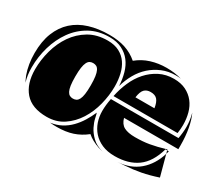

<svg xmlns="http://www.w3.org/2000/svg" viewBox="-102 -757 1127 989"><g transform="rotate(30 461.0 -262.5)"><path d="M461 -319Q461 -266 447 -210.5Q433 -155 404.5 -110Q376 -65 333.5 -36.5Q291 -8 234 -8Q146 -8 103.5 -57Q61 -106 61 -191Q61 -247 76.5 -303.5Q92 -360 123 -405Q154 -450 201 -478Q248 -506 312 -506Q353 -506 381.5 -491Q410 -476 427.5 -450.5Q445 -425 453 -391Q461 -357 461 -319ZM878 -253Q881 -268 883 -287.5Q885 -307 885 -323Q885 -363 874 -402Q889 -371 897.5 -325.5Q906 -280 906 -225V-203H583Q592 -170 615.5 -157.5Q639 -145 681 -145Q704 -145 724.5 -146.5Q745 -148 765.5 -151.5Q786 -155 808.5 -160.5Q831 -166 858 -174L859 -169H849Q825 -84 772.5 -46Q720 -8 639 -8Q595 -8 563 -22Q531 -36 510 -59.5Q489 -83 478.5 -113.5Q468 -144 468 -178Q468 -213 476 -253ZM480 -273Q489 -318 507.5 -360.5Q526 -403 554.5 -435Q583 -467 621 -486.5Q659 -506 706 -506Q748 -506 778 -491Q808 -476 827.5 -451Q847 -426 856 -393Q865 -360 865 -323Q865 -310 864 -298.5Q863 -287 861 -273ZM37 -140Q17 -195 17 -262Q17 -332 37.5 -383.5Q58 -435 95.5 -469Q133 -503 186.5 -519.5Q240 -536 305 -536Q359 -536 400 -522.5Q441 -509 475 -480Q510 -509 553.5 -522.5Q597 -536 645 -536Q694 -536 736 -524Q729 -525 721.5 -525.5Q714 -526 706 -526Q662 -526 625 -510.5Q588 -495 559 -469Q530 -443 510 -407.5Q490 -372 479 -332Q477 -372 467 -407.5Q457 -443 437 -469Q417 -495 386 -510.5Q355 -526 312 -526Q245 -526 194.5 -497.5Q144 -469 110 -421.5Q76 -374 58.5 -314Q41 -254 41 -191Q41 -143 53 -106Q49 -113 45 -121.5Q41 -130 37 -140ZM351 -262Q351 -294 348 -314.5Q345 -335 339 -347Q333 -359 324.5 -363.5Q316 -368 305 -368Q294 -368 285.5 -363.5Q277 -359 271 -347Q265 -335 262 -314.5Q259 -294 259 -262Q259 -230 262 -209.5Q265 -189 271 -177.5Q277 -166 285.5 -161.5Q294 -157 305 -157Q316 -157 324.5 -161.5Q333 -166 339 -177.5Q345 -189 348 -209.5Q351 -230 351 -262ZM548 -4Q502 -20 475 -44Q440 -16 399.5 -2.5Q359 11 305 11Q294 11 284.5 10.5Q275 10 265 9Q301 4 329 -11Q357 -26 379 -48.5Q401 -71 418 -98.5Q435 -126 448 -156Q451 -148 455.5 -126.5Q460 -105 472.5 -80Q485 -55 509 -31.5Q533 -8 575 3Q568 1 561.5 -0.5Q555 -2 548 -4ZM897 -29Q846 -12 801.5 -3.5Q757 5 709 8L667 11Q742 6 792 -36.5Q842 -79 864 -151ZM694 -324Q689 -357 676 -372Q663 -387 636 -387Q613 -387 599.5 -373.5Q586 -360 581 -324ZM864 -151 859 -169H869Z"/></g></svg>

Font: J.M. Nexus Grotesque
Style: Regular
Weight: 900
Designer: deFharo
Foundry: deFharo
Version: Version 3.003